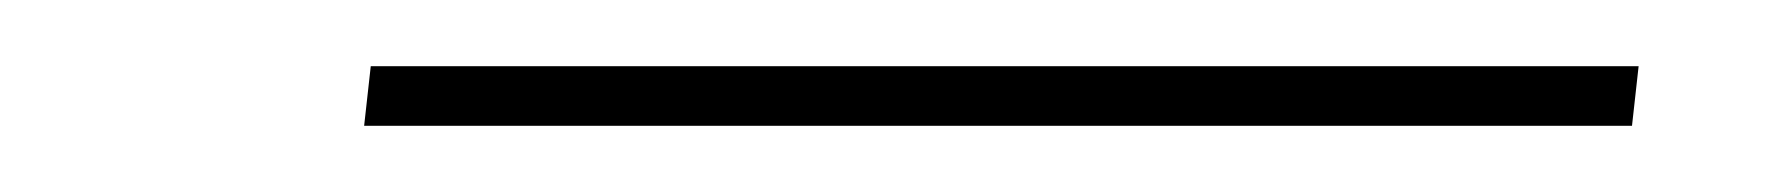

<svg xmlns="http://www.w3.org/2000/svg" viewBox="-20 -222 537 58"><path d="M473 -184H90L92 -202H475Z"/></svg>

Font: Sail
Style: Regular
Weight: 400
Designer: Miguel Hernandez
Foundry: Miguel Hernandez
Version: Version 1.002